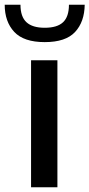

<svg xmlns="http://www.w3.org/2000/svg" viewBox="-60 -796 380 816"><path d="M72 -540H184V0H72ZM-40 -776H27Q27 -725 52.5 -701.5Q78 -678 130 -678Q183 -678 208 -701.5Q233 -725 233 -776H300Q299 -703 259 -660Q219 -617 130 -617Q41 -617 0.5 -660.5Q-40 -704 -40 -776Z"/></svg>

Font: EncodeSans
Style: Medium
Weight: 500
Designer: Pablo Impallari, Andres Torresi
Foundry: Pablo Impallari, Andres Torresi
Version: Version 1.000; ttfautohint (v1.4.1)